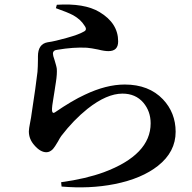

<svg xmlns="http://www.w3.org/2000/svg" viewBox="-20 -787 844 845"><path d="M485 23C565 7 628 -20 675 -57C727 -98 753 -148 753 -207C753 -263 734 -311 697 -350C656 -393 600 -415 529 -415C474 -415 416 -400 353 -370C316 -353 272 -327 221 -292C214 -288 210 -291 209 -300C208 -311 211 -332 216 -361C219 -381 222 -396 223 -406C224 -411 225 -417 226 -425C230 -450 231 -470 230 -484C229 -493 225 -506 220 -523C215 -536 213 -546 213 -551C213 -561 220 -567 233 -568C280 -576 323 -579 362 -577C375 -576 392 -573 412 -569C431 -564 446 -562 457 -562C486 -562 500 -576 500 -605C500 -658 473 -701 418 -734C373 -761 310 -771 230 -766L226 -751C260 -739 285 -729 302 -720C325 -707 341 -692 352 -674C361 -662 360 -653 349 -648C334 -639 309 -630 273 -620C240 -611 213 -604 190 -601C161 -596 147 -575 147 -539C147 -536 147 -531 147 -525C147 -504 146 -486 145 -471C140 -430 132 -368 119 -286C118 -277 116 -265 113 -250C109 -230 107 -216 107 -209C107 -186 115 -166 131 -148C149 -127 167 -117 184 -117C195 -117 204 -122 213 -131C218 -137 226 -148 235 -164C241 -175 246 -184 250 -189C286 -236 324 -275 365 -308C422 -353 473 -375 519 -375C557 -375 588 -362 611 -335C632 -310 643 -280 643 -244C643 -152 574 -80 437 -29C385 -10 322 5 249 15L251 34C332 41 410 38 485 23Z"/></svg>

Font: AllPunType Bold
Style: Regular
Weight: 700
Version: 1.0